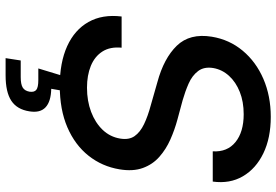

<svg xmlns="http://www.w3.org/2000/svg" viewBox="-170 -608 982 682"><g transform="rotate(90 321.0 -267.0)"><path d="M284.7 11.7Q202.1 11.7 144 -14.6Q85.9 -41 58.1 -90.3Q30.3 -139.6 38.6 -208H149.4Q145.5 -167 163.1 -139.6Q180.7 -112.3 214.1 -98.6Q247.6 -85 291.5 -85Q338.4 -85 377.2 -99.6Q416 -114.3 441.2 -140.6Q466.3 -167 472.2 -202.6Q477.5 -233.9 463.6 -253.9Q449.7 -273.9 421.1 -287.6Q392.6 -301.3 352.5 -312L272 -335Q187 -357.9 142.3 -404.1Q97.7 -450.2 110.4 -528.3Q120.6 -590.8 160.2 -638.2Q199.7 -685.5 260.5 -711.7Q321.3 -737.8 395 -737.8Q470.2 -737.8 524.7 -711.4Q579.1 -685.1 606.2 -638.7Q633.3 -592.3 625 -531.7H517.6Q520.5 -583.5 484.6 -612.5Q448.7 -641.6 385.7 -641.6Q341.3 -641.6 306.4 -627.7Q271.5 -613.8 249.3 -589.4Q227.1 -564.9 221.7 -533.7Q216.3 -501 232.4 -479.7Q248.5 -458.5 276.9 -446Q305.2 -433.6 335.9 -424.8L404.8 -406.2Q440.9 -396.5 475.6 -381.1Q510.3 -365.7 537.1 -342Q564 -318.4 576.7 -283.4Q589.4 -248.5 581.5 -200.7Q571.3 -138.7 533.2 -90.6Q495.1 -42.5 432.4 -15.4Q369.6 11.7 284.7 11.7ZM186.5 204.1 194.8 150.4H253.9Q279.3 150.4 291 143.3Q302.7 136.2 305.7 119.1Q308.1 102.5 299.3 95.2Q290.5 87.9 264.2 87.9H223.1L256.8 -22.9H306.6L302.7 0L295.4 42Q340.8 43 361.3 62.3Q381.8 81.5 375.5 119.6Q368.7 163.6 337.9 183.8Q307.1 204.1 247.6 204.1Z"/></g></svg>

Font: Inter 17pt Medium
Style: Italic
Weight: 500
Italic angle: -9.3988°
Version: Version 4.001;git-66647c0bb